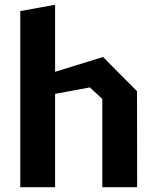

<svg xmlns="http://www.w3.org/2000/svg" viewBox="-20 -785 660 805"><path d="M409 0H555L554.5 -402.5L412 -546L211 -484V-765L65 -738.5V0H211V-391.5L357 -418.5L409 -370Z"/></svg>

Font: Monaspace Krypton
Style: Bold
Weight: 700
Designer: Riley Cran & the Lettermatic Team
Foundry: Lettermatic
Version: Version 1.200 (Monaspace Krypton)